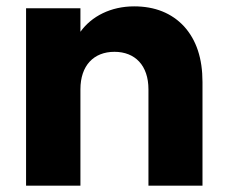

<svg xmlns="http://www.w3.org/2000/svg" viewBox="-20 -584 714 604"><path d="M62 -558V0H233V-303C233 -378 275 -421 340 -421C405 -421 447 -378 447 -303V0H617V-326C617 -400 598 -458 559 -501C520 -543 467 -564 402 -564C329 -564 268 -533 233 -484V-558Z"/></svg>

Font: Poppins
Style: Bold
Weight: 700
Designer: Ninad Kale (Devanagari), Jonny Pinhorn (Latin)
Foundry: Indian Type Foundry
Version: 4.004